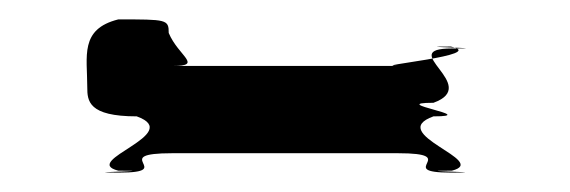

<svg xmlns="http://www.w3.org/2000/svg" viewBox="-20 -792 588 198"><path d="M70 -702C70 -688 71 -672 121 -672C171 -654 62 -626 102 -616C152 -616 53 -614 103 -614C163 -614 90 -634 158 -634H390C458 -634 385 -614 445 -614C495 -614 396 -616 446 -616C486 -626 377 -654 427 -672C477 -672 377 -686 427 -686C477 -704 387 -742 446 -742C496 -742 395 -744 445 -744C485 -735 358 -724 390 -724H158C190 -724 164 -734 154 -758C154 -772 152 -772 102 -772C62 -762 70 -734 70 -702Z"/></svg>

Font: Hussar Przerywany
Style: Regular
Weight: 400
Foundry: Cannot Into Space Fonts
Version: Version 0.982